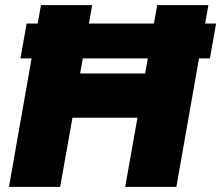

<svg xmlns="http://www.w3.org/2000/svg" viewBox="-20 -730 864 750"><path d="M15 0 140 -710H340L293 -443H547L594 -710H794L669 0H469L517 -270H263L215 0ZM60 -502 84 -638H824L800 -502Z"/></svg>

Font: Livvic Black
Style: Italic
Weight: 900
Italic angle: -10°
Designer: Jacques Le Bailly, Baron von Fonthausen
Version: Version 1.001; ttfautohint (v1.8.2)